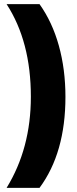

<svg xmlns="http://www.w3.org/2000/svg" viewBox="-20 -755 374 933"><path d="M172 158H12Q130 -34 130 -285Q130 -553 12 -735H172Q234 -648 266 -533Q298 -418 298 -284Q298 -12 172 158Z"/></svg>

Font: Noto Sans Display Black Narrow
Style: Regular
Weight: 900
Width: 4
Designer: Monotype Design team
Foundry: Monotype Imaging Inc.
Version: Version 1.000